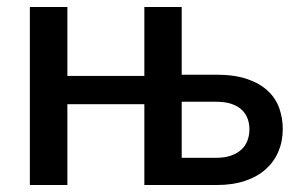

<svg xmlns="http://www.w3.org/2000/svg" viewBox="-20 -530 855 550"><path d="M500.5 -510H393.5V-312.5H173V-510H65.5V0H173V-231.5H393.5V0H601C631.3 0 658.2 -3.9 681.8 -11.8C705.2 -19.6 725 -30.7 741 -45C757 -59.3 769.2 -76.3 777.5 -95.8C785.8 -115.3 790 -136.8 790 -160.5C790 -180.8 786.8 -200.4 780.2 -219.3C773.8 -238.1 763 -254.7 748 -269C733 -283.3 713.3 -294.8 689 -303.3C664.7 -311.8 634.8 -316 599.5 -316H500.5ZM500.5 -238.5H599.5C616.8 -238.5 631.5 -236.4 643.5 -232.3C655.5 -228.1 665.2 -222.4 672.7 -215.3C680.2 -208.1 685.7 -199.8 689.2 -190.3C692.7 -180.8 694.5 -170.7 694.5 -160C694.5 -148 692.6 -137 688.7 -127C684.9 -117 679.1 -108.4 671.2 -101.3C663.4 -94.1 653.6 -88.4 641.7 -84.3C629.9 -80.1 616.2 -78 600.5 -78H500.5Z"/></svg>

Font: Lato Semibold
Style: Regular
Weight: 600
Designer: Lukasz Dziedzic
Foundry: tyPoland Lukasz Dziedzic
Version: Version 2.006; 2014-01-15